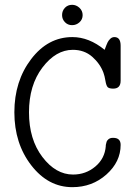

<svg xmlns="http://www.w3.org/2000/svg" viewBox="-20 -774 565 802"><path d="M282.2 -619.1Q352.1 -619.1 417 -565.9Q425.8 -589.8 429.9 -597.9Q434.1 -606 441.2 -612.5Q448.2 -619.1 458 -619.1Q483.9 -619.1 483.9 -583V-437Q483.9 -403.8 453.1 -403.8Q436 -403.8 429.9 -409.9Q423.8 -416 420.4 -436.5Q417 -457 412.1 -470.2Q397.9 -508.3 365 -537.1Q332 -565.9 284.2 -565.9Q213.4 -565.9 157.2 -491.9Q101.1 -418 101.1 -304.9Q101.1 -191.9 157 -118.4Q212.9 -44.9 285.2 -44.9Q338.4 -44.9 378.2 -78.4Q418 -111.8 421.9 -164.1V-168Q422.9 -171.9 423.3 -173.8Q423.8 -175.8 424.8 -179.9Q425.8 -184.1 428 -187Q430.2 -189.9 433.1 -192.4Q436 -194.8 440.4 -196.5Q444.8 -198.2 451.2 -198.2H453.1Q483.9 -198.2 483.9 -168.9Q483.9 -98.1 424.6 -45.2Q365.2 7.8 282.2 7.8Q181.2 7.8 110.6 -83.5Q40 -174.8 40 -304.9Q40 -435.1 110.1 -527.1Q180.2 -619.1 282.2 -619.1ZM239.3 -710.9Q239.3 -729 251.2 -741.5Q263.2 -753.9 281.2 -753.9Q298.3 -753.9 311.8 -741.5Q325.2 -729 325.2 -710.9Q325.2 -692.9 312 -680.9Q298.8 -668.9 281 -668.9Q263.2 -668.9 251.2 -681.4Q239.3 -693.8 239.3 -710.9Z"/></svg>

Font: CMU Typewriter Text
Style: Light
Weight: 200
Version: Version 0.7.0